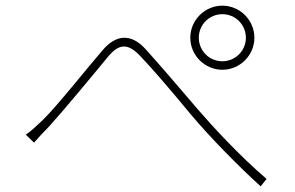

<svg xmlns="http://www.w3.org/2000/svg" viewBox="-20 -711 1040 677"><path d="M681 -578C681 -624 718 -661 764 -661C810 -661 847 -624 847 -578C847 -532 810 -495 764 -495C718 -495 681 -532 681 -578ZM651 -578C651 -516 702 -465 764 -465C826 -465 877 -516 877 -578C877 -640 826 -691 764 -691C702 -691 651 -640 651 -578ZM71 -236 100 -208C113 -223 134 -246 153 -265C202 -319 306 -444 360 -510C399 -557 430 -561 476 -512C522 -463 574 -403 655 -305C725 -222 827 -119 899 -54L920 -80C823 -163 726 -269 677 -326C625 -387 542 -484 494 -537C441 -596 387 -588 341 -533C283 -466 183 -339 132 -289C109 -267 91 -250 71 -236Z"/></svg>

Font: Noto Sans Japanese Thin
Style: Regular
Weight: 100
Designer: Ryoko NISHIZUKA (kana & ideographs); Paul D. Hunt (Latin, Greek & Cyrillic); Wenlong ZHANG (bopomofo); Sandoll Communica
Foundry: Adobe Systems Incorporated
Version: Version 1.000;PS 1;hotconv 1.0.78;makeotf.lib2.5.61930